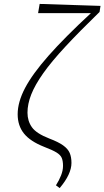

<svg xmlns="http://www.w3.org/2000/svg" viewBox="-20 -765 532 978"><path d="M265 179Q281 154 291 128.5Q301 103 301 80Q301 55 294.5 39.5Q288 24 267.5 11.5Q247 -1 205 -17Q134 -45 102 -85Q70 -125 70 -183Q70 -245 107.5 -316.5Q145 -388 227 -481Q309 -574 443 -698H174L182 -745L492 -735L487 -704Q384 -604 313 -527.5Q242 -451 200 -391.5Q158 -332 139 -283.5Q120 -235 120 -191Q120 -149 142.5 -117Q165 -85 232 -59Q277 -42 301.5 -24.5Q326 -7 335 14Q344 35 344 65Q344 122 284 193Z"/></svg>

Font: Source Serif Pro Light
Style: Italic
Weight: 300
Italic angle: -12°
Designer: Frank Grießhammer
Foundry: Adobe Systems Incorporated
Version: Version 3.001;hotconv 1.0.111;makeotfexe 2.5.65597